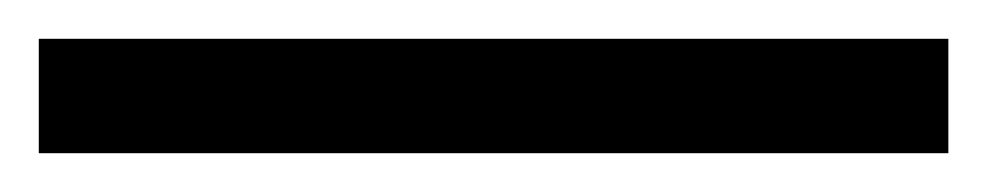

<svg xmlns="http://www.w3.org/2000/svg" viewBox="-25 -839 509 99"><path d="M-5 -760V-819H464V-760Z"/></svg>

Font: Noto Serif Tamil
Style: Bold Italic
Weight: 700
Italic angle: -12°
Designer: Indian Type Foundry, Tom Grace, and the Monotype Design Team
Foundry: Monotype Imaging Inc.
Version: Version 2.003; ttfautohint (v1.8.4.7-5d5b)